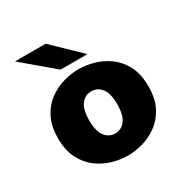

<svg xmlns="http://www.w3.org/2000/svg" viewBox="-165 -855 980 1008"><g transform="rotate(-30 325.0 -351.5)"><path d="M327 11Q281.5 11 233.2 -3Q185 -17 144.2 -47.8Q103.5 -78.5 78.2 -128.5Q53 -178.5 53 -251Q53 -323 78.2 -373Q103.5 -423 144.2 -453.5Q185 -484 233.2 -498Q281.5 -512 327 -512Q373 -512 421 -498Q469 -484 509.8 -453.5Q550.5 -423 575.8 -373Q601 -323 601 -251Q601 -178.5 575.8 -128.5Q550.5 -78.5 509.8 -47.8Q469 -17 421 -3Q373 11 327 11ZM327 -123Q364.5 -123 388.2 -154Q412 -185 412 -251Q412 -317 388.2 -347.5Q364.5 -378 327 -378Q289.5 -378 265.8 -347.5Q242 -317 242 -251Q242 -185 265.8 -154Q289.5 -123 327 -123ZM245 -557 59 -714H245L408 -557Z"/></g></svg>

Font: Trispace ExtraBold
Style: Regular
Weight: 800
Designer: Tyler Finck
Foundry: Etcetera Type Company
Version: Version 1.210; ttfautohint (v1.8.3)